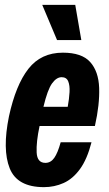

<svg xmlns="http://www.w3.org/2000/svg" viewBox="-20 -761 451 791"><path d="M161 10Q51 10 20 -67.5Q-11 -145 17 -282Q45 -411 97 -477.5Q149 -544 239 -544Q317 -544 351.5 -505.5Q386 -467 388.5 -399Q391 -331 371 -242H143Q129 -176 131 -133Q133 -90 167 -90Q189 -90 203.5 -110.5Q218 -131 230 -175H357Q339 -105 309.5 -64.5Q280 -24 242 -7Q204 10 161 10ZM234 -443Q213 -443 194.5 -417.5Q176 -392 159 -321H259Q265 -354 266.5 -381.5Q268 -409 261 -426Q254 -443 234 -443ZM215 -596 154 -741H290L315 -596Z"/></svg>

Font: Mona Sans Condensed
Style: Bold Italic
Weight: 700
Width: 3
Italic angle: -11.7°
Designer: Deni Anggara
Foundry: GitHub
Version: Version 1.001; ttfautohint (v1.8.4.7-5d5b);gftools[0.9.31]